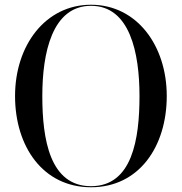

<svg xmlns="http://www.w3.org/2000/svg" viewBox="-20 -780 767 810"><path d="M364 10C567 10 683.5 -162 683.5 -375C683.5 -588 557 -760 364 -760C171 -760 43.5 -588 43.5 -375C43.5 -162 161 10 364 10ZM364 -755.5C528 -755.5 568.5 -557 568.5 -375C568.5 -193 538 5.5 364 5.5C190 5.5 158.5 -193 158.5 -375C158.5 -557 200 -755.5 364 -755.5Z"/></svg>

Font: Bodoni* 36pt
Style: Regular
Weight: 400
Version: Version 2.3